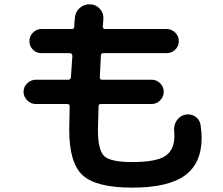

<svg xmlns="http://www.w3.org/2000/svg" viewBox="-20 -815 1040 895"><path d="M147.5 -330.1Q124 -330.1 106.9 -347.2Q89.8 -364.3 89.8 -387.2Q89.8 -410.2 106.9 -426.8Q124 -443.4 147.5 -443.4H298.8Q303.7 -443.4 307.1 -446.8Q310.5 -450.2 310.5 -455.1Q313.5 -502 317.4 -553.7Q317.4 -566.4 305.7 -567.4H172.9Q149.4 -567.4 133.3 -583.5Q117.2 -599.6 117.2 -623Q117.2 -646.5 133.8 -663.1Q150.4 -679.7 172.9 -679.7H314.5Q326.2 -679.7 326.2 -691.4Q326.2 -698.2 327.1 -710.9Q328.1 -723.6 329.1 -731.4Q331.1 -759.8 351.6 -777.8Q372.1 -795.9 400.4 -794.9Q427.7 -793.9 445.8 -773.4Q463.9 -752.9 461.9 -725.6Q460 -701.2 459 -691.4Q459 -680.7 469.7 -679.7H756.8Q780.3 -679.7 796.9 -663.1Q813.5 -646.5 813.5 -623Q813.5 -599.6 796.9 -583.5Q780.3 -567.4 756.8 -567.4H461.9Q450.2 -567.4 450.2 -555.7Q449.2 -540 447.8 -505.4Q446.3 -470.7 445.3 -454.1Q445.3 -443.4 455.1 -443.4H686.5Q710 -443.4 726.6 -426.8Q743.2 -410.2 743.2 -387.2Q743.2 -364.3 726.6 -347.2Q710 -330.1 686.5 -330.1H450.2Q439.5 -330.1 439.5 -319.3Q437.5 -235.4 436.5 -210Q436.5 -115.2 465.8 -87.4Q495.1 -59.6 596.7 -59.6Q708 -59.6 750.5 -87.9Q793 -116.2 793 -182.6Q793 -195.3 792 -203.1Q789.1 -230.5 803.2 -252.4Q817.4 -274.4 841.8 -280.3Q868.2 -286.1 889.6 -272Q911.1 -257.8 915 -232.4Q919.9 -195.3 919.9 -172.9Q919.9 -53.7 841.8 2.9Q763.7 59.6 596.7 59.6Q428.7 59.6 365.7 2.4Q302.7 -54.7 302.7 -210Q302.7 -235.4 304.7 -319.3Q304.7 -330.1 293.9 -330.1Z"/></svg>

Font: Rounded-X Mgen+ 1m bold
Style: Bold
Weight: 700
Designer: [Source Han Sans]
Ryoko NISHIZUKA  (kana & ideographs); Paul D. Hunt (Latin, Greek & Cyrillic); Wenlong ZHANG  (bopomofo
Version: Version 1.059.20150602